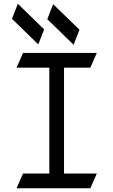

<svg xmlns="http://www.w3.org/2000/svg" viewBox="-20 -1009 602 1019"><path d="M214.4 -853 183.1 -773.4 43.5 -909.2 74.7 -988.8ZM401.9 -851.1 370.6 -771.5 231 -907.2 262.2 -986.8ZM102.1 -728H493.7L459.5 -649.9H319.8V-87.9H493.7L459.5 -9.8H67.9L102.1 -87.9H241.7V-649.9H67.9Z"/></svg>

Font: NovaMono
Style: Regular
Weight: 400
Monospace: yes
Version: Version 1.2